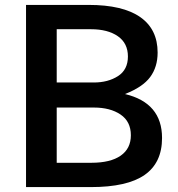

<svg xmlns="http://www.w3.org/2000/svg" viewBox="-20 -762 723 782"><path d="M86 -742V0H350C448.7 0 521.7 -16.5 569 -49.5C616.3 -82.5 640 -132.7 640 -200C640 -295.3 589.7 -355 489 -379C537 -397.7 571.2 -420.7 591.5 -448C611.8 -475.3 622 -508.7 622 -548C622 -611.3 598.3 -659.5 551 -692.5C503.7 -725.5 433.7 -742 341 -742ZM362 -426H211V-643H350C396 -643 432.7 -633.5 460 -614.5C487.3 -595.5 501 -568 501 -532C501 -496 487.5 -469.3 460.5 -452C433.5 -434.7 400.7 -426 362 -426ZM352 -99H211V-324H362C406.7 -324 443 -314.5 471 -295.5C499 -276.5 513 -248.3 513 -211C513 -175 499.2 -147.3 471.5 -128C443.8 -108.7 404 -99 352 -99Z"/></svg>

Font: Morrison SemiBold
Style: Regular
Weight: 600
Designer: Pablo Impallari, Rodrigo Fuenzalida (Modified by Dan O. Williams)
Version: Version 0.030; ttfautohint (v1.8.1)